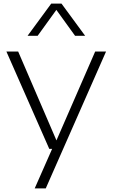

<svg xmlns="http://www.w3.org/2000/svg" viewBox="-20 -828 626 1068"><path d="M254 0 15.5 -541.5H81L294 -47L509.5 -541.5H570L234.5 220H173L270 0ZM133.5 -629 265 -808H322L453.5 -629H397.5L293.5 -773L189.5 -629Z"/></svg>

Font: Encode Sans Expanded Light
Style: Regular
Weight: 300
Width: 7
Designer: Multiple Designers
Foundry: Impallari Type
Version: Version 3.000; ttfautohint (v1.8.3) -l 8 -r 50 -G 200 -x 14 